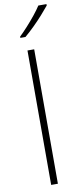

<svg xmlns="http://www.w3.org/2000/svg" viewBox="-108 -1125 455 1069"><g transform="rotate(-10 119.5 -591.0)"><path d="M128 -93H90V-853H128ZM239 -1081Q222 -1060 197.5 -1032.5Q173 -1005 145 -977.5Q117 -950 92 -929H63V-936Q84 -956 109 -983.5Q134 -1011 156.5 -1039Q179 -1067 193 -1089H239Z"/></g></svg>

Font: Noto Sans Kannada UI ExtraLight
Style: Regular
Weight: 200
Designer: Jelle Bosma - Monotype Design Team
Foundry: Monotype Imaging Inc.
Version: Version 2.005; ttfautohint (v1.8.4.7-5d5b)